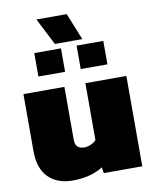

<svg xmlns="http://www.w3.org/2000/svg" viewBox="-92 -912 800 992"><g transform="rotate(-10 307.5 -416.0)"><path d="M240 -701 168 -842H327L384 -701ZM127 -550V-673H267V-550ZM349 -550V-673H489V-550ZM210 10Q128 10 81.5 -37Q35 -84 35 -174V-474H250V-195Q250 -148 298 -148Q315 -148 332.5 -156Q350 -164 360 -175V-474H575V0H373L368 -31Q341 -13 300.5 -1.5Q260 10 210 10Z"/></g></svg>

Font: Kanit ExtraBold
Style: Regular
Weight: 800
Designer: Katatrad Team
Foundry: CadsonDemak
Version: Version 2.000; ttfautohint (v1.8.3)